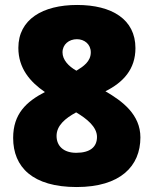

<svg xmlns="http://www.w3.org/2000/svg" viewBox="-20 -744 618 774"><path d="M289 10C465 10 546 -74 546 -190C546 -282 474 -336 405 -376C477 -412 526 -465 526 -550C526 -666 431 -724 291 -724C152 -724 54 -666 54 -551C54 -469 101 -414 161 -373C86 -334 33 -285 33 -188C33 -70 112 10 289 10ZM288 -459C256 -477 232 -503 232 -533C232 -565 258 -586 290 -586C320 -586 346 -566 346 -533C346 -496 316 -476 288 -459ZM287 -128C237 -128 208 -155 208 -196C208 -238 243 -267 287 -291C329 -266 371 -233 371 -192C371 -152 344 -128 287 -128Z"/></svg>

Font: Noto Sans Bengali Black
Style: Regular
Weight: 900
Designer: Jelle Bosma - Monotype Design Team
Foundry: Monotype Imaging Inc.
Version: Version 2.003